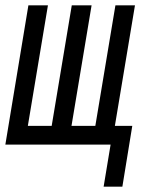

<svg xmlns="http://www.w3.org/2000/svg" viewBox="-25 -540 545 717"><path d="M362 157 388 0H-5L81 -520H154L79 -70H168L243 -520H317L242 -70H331L406 -520H479L404 -70H469L432 157Z"/></svg>

Font: Iosevka Oblique
Style: Regular
Weight: 400
Italic angle: -9°
Monospace: yes
Designer: Belleve Invis
Foundry: Belleve Invis
Version: Version 32.5.0; ttfautohint (v1.8.4)